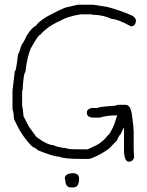

<svg xmlns="http://www.w3.org/2000/svg" viewBox="-20 -690 626 817"><path d="M310.5 -669.9H377L437.5 -660.2Q489.7 -646.5 539.1 -625Q558.6 -616.2 558.6 -599.6Q555.2 -578.1 537.1 -578.1Q479.5 -609.4 455.1 -609.4Q418.5 -627 375 -627Q375 -628.9 369.1 -628.9H322.3Q267.6 -620.1 236.3 -601.6Q182.6 -578.1 152.3 -543Q142.1 -541 111.3 -484.4Q95.7 -450.2 87.9 -382.8Q80.6 -382.8 76.2 -306.6Q74.2 -306.6 74.2 -298.8V-238.3Q78.1 -225.6 80.1 -195.3L103.5 -150.4L134.8 -107.4Q181.6 -72.3 209 -72.3Q214.4 -65.4 265.6 -58.6Q265.6 -54.7 318.4 -54.7H353.5Q396.5 -73.7 406.2 -82Q427.7 -98.1 439.5 -115.2Q446.3 -115.2 466.8 -162.1Q478.5 -197.3 478.5 -199.2Q434.1 -199.2 404.3 -189.5H371.1Q349.6 -192.9 349.6 -210.9Q349.6 -226.6 371.1 -230.5H392.6Q403.3 -236.3 472.7 -240.2Q472.7 -243.7 486.3 -244.1H513.7Q534.7 -244.1 541 -205.1Q548.8 -147.9 548.8 -130.9V-60.5Q548.8 -44.9 550.8 -19.5Q544.4 -2 529.3 -2Q507.8 -2 507.8 -50.8V-146.5Q505.9 -146.5 492.2 -117.2Q486.8 -115.2 476.6 -89.8Q473.6 -89.8 445.3 -58.6Q410.6 -32.7 367.2 -15.6Q359.9 -13.7 349.6 -13.7H324.2Q251.5 -13.7 232.4 -23.4Q208 -23.4 140.6 -50.8Q140.6 -54.7 117.2 -66.4Q70.3 -112.3 39.1 -185.5Q39.1 -205.6 33.2 -226.6V-304.7L43 -386.7Q48.8 -386.7 56.6 -459Q59.6 -459.5 72.3 -500Q81.5 -510.3 93.8 -539.1Q117.7 -575.2 132.8 -580.1Q139.6 -593.8 175.8 -617.2Q230 -647 259.8 -658.2ZM285.2 46.9H294.9Q316.4 50.3 316.4 68.4V78.1Q313 107.4 293 107.4H281.2Q257.8 107.4 257.8 74.2Q255.9 74.2 255.9 68.4Q255.9 50.8 285.2 46.9Z"/></svg>

Font: CEF Fonts CJK
Style: Regular
Weight: 400
Designer: PartyBoss (派对大魔王)
Version: Release 2.25